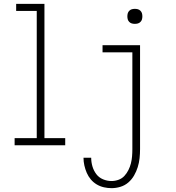

<svg xmlns="http://www.w3.org/2000/svg" viewBox="-20 -755 915 998"><path d="M56 0V-37H171V-698H64V-735H211V-37H319V0ZM560 223Q540 223 520 218.5Q500 214 482.5 203.5Q465 193 452 177.5Q439 162 431 143.5Q423 125 418.5 105Q414 85 414 65H454Q454 88 460.5 110Q467 132 480.5 150Q494 168 515.5 177Q537 186 560 186Q578 186 596 179.5Q614 173 626.5 159.5Q639 146 647.5 129Q656 112 660.5 94Q665 76 666.5 57.5Q668 39 668 20V-483H513V-520H708V20Q708 44 705.5 67.5Q703 91 696 113.5Q689 136 677 157Q665 178 647 193.5Q629 209 606 216Q583 223 560 223ZM681 -631Q673 -631 665.5 -633Q658 -635 652 -641Q646 -647 644 -654.5Q642 -662 642 -670Q642 -678 644 -685.5Q646 -693 652 -699Q658 -705 665.5 -707Q673 -709 681 -709Q689 -709 696.5 -707Q704 -705 710 -699Q716 -693 718 -685.5Q720 -678 720 -670Q720 -662 718 -654.5Q716 -647 710 -641Q704 -635 696.5 -633Q689 -631 681 -631Z"/></svg>

Font: Zed Sans Extralight
Style: Regular
Weight: 200
Designer: Belleve Invis
Foundry: Belleve Invis
Version: Version 1.0.0; ttfautohint (v1.8.4)